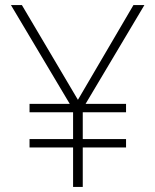

<svg xmlns="http://www.w3.org/2000/svg" viewBox="-20 -734 610 754"><path d="M286 -342 504 -714H547L316 -326H475V-293H305V-188H475V-155H305V0H267V-155H96V-188H267V-293H96V-326H254L23 -714H66Z"/></svg>

Font: Noto Sans Khmer ExtraLight
Style: Regular
Weight: 250
Version: Version 2.003